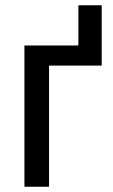

<svg xmlns="http://www.w3.org/2000/svg" viewBox="-20 -712 429 732"><path d="M367.7 -691.9V-461.9H167V0H73.2V-538.6H278.8V-691.9Z"/></svg>

Font: Open Sans SemiCondensed Medium
Style: Regular
Weight: 500
Width: 4
Designer: Monotype Design Team
Foundry: Monotype Imaging Inc.
Version: Version 3.000